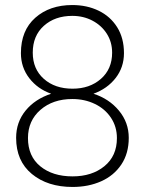

<svg xmlns="http://www.w3.org/2000/svg" viewBox="-20 -732 572 762"><path d="M268 10Q169 10 106.5 -41.5Q44 -93 44 -185Q44 -247 81.5 -293Q119 -339 183 -360Q129 -379 96 -422Q63 -465 63 -521Q63 -611 120 -661.5Q177 -712 267 -712Q325 -712 371.5 -689.5Q418 -667 445 -624Q472 -581 472 -521Q472 -465 439 -422.5Q406 -380 351 -360Q413 -340 452 -293Q491 -246 491 -185Q491 -123 461.5 -79Q432 -35 381.5 -12.5Q331 10 268 10ZM267 -669Q198 -669 154 -629.5Q110 -590 110 -523Q110 -458 154 -419Q198 -380 268 -380Q336 -380 380.5 -419Q425 -458 425 -523Q425 -565 404 -598Q383 -631 347 -650Q311 -669 267 -669ZM267 -339Q190 -339 140.5 -296Q91 -253 91 -184Q91 -112 140 -72Q189 -32 268 -32Q345 -32 394.5 -72.5Q444 -113 444 -184Q444 -229 420.5 -264.5Q397 -300 356.5 -319.5Q316 -339 267 -339Z"/></svg>

Font: Freesentation 2 ExtraLight
Style: Regular
Weight: 260
Designer: glyphs from Roboto by Christian Robertson / Hangul glyphs from Noto Sans CJK(Source Han Sans) by Jang Soo-young and Kang
Foundry: PT&
Version: Version 2.001